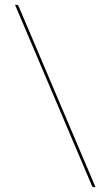

<svg xmlns="http://www.w3.org/2000/svg" viewBox="-20 -740 460 799"><path d="M42.5 -720H47.5Q54.5 -720 57.5 -714L377.5 39H373.5Q370.5 39 367.2 38Q364 37 362.5 33Z"/></svg>

Font: Lato Hairline
Style: Regular
Weight: 100
Designer: Lukasz Dziedzic
Foundry: tyPoland Lukasz Dziedzic
Version: Version 2.007; 2014-02-27